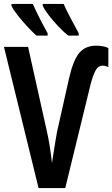

<svg xmlns="http://www.w3.org/2000/svg" viewBox="-20 -951 568 971"><path d="M499 -619Q477 -619 464 -596Q451 -573 438 -524L310 0H175L0 -714H122L215 -296Q224 -259 231.5 -211.5Q239 -164 243 -126Q246 -149 251 -179.5Q256 -210 260.5 -238Q265 -266 268 -282L329 -554Q350 -646 380.5 -683Q411 -720 467 -720Q503 -720 528 -708V-612Q521 -615 513.5 -617Q506 -619 499 -619ZM302 -931Q312 -907 334 -865Q356 -823 378 -783V-771H325Q301 -790 274.5 -818Q248 -846 226.5 -874Q205 -902 196 -922V-931ZM146 -931Q174 -867 221 -783V-771H164Q144 -789 118 -817Q92 -845 69.5 -873.5Q47 -902 38 -922V-931Z"/></svg>

Font: Noto Sans ExtraCondensed SemiBold
Style: Regular
Weight: 600
Width: 2
Designer: Monotype Design Team
Foundry: Monotype Imaging Inc.
Version: Version 2.013; ttfautohint (v1.8.4.7-5d5b)